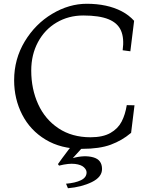

<svg xmlns="http://www.w3.org/2000/svg" viewBox="-20 -780 799 1019"><path d="M55 -354Q55 -466.5 111.2 -559.9Q167.5 -653.2 257 -706.6Q346.5 -760 440.8 -760Q494.5 -760 541.1 -750Q587.8 -740 625.9 -720.1Q664 -700.2 691.8 -669.5L671.8 -507.8L631 -513.2Q639.8 -577 622.2 -617.4Q604.8 -657.8 556 -677.8Q507.2 -697.8 422 -697.8Q343.8 -697.8 280.6 -660.6Q217.5 -623.5 181.6 -556.6Q145.8 -489.8 145.8 -405.5Q145.8 -307.5 182.6 -226.8Q219.5 -146 290.8 -98.8Q362 -51.5 460.5 -51.5Q525.8 -51.5 565.9 -74.2Q606 -97 625.4 -134.4Q644.8 -171.8 652.8 -222L693.8 -221.2L675.8 -74.8L673 -72.8Q627.8 -34.5 568.1 -12.2Q508.5 10 415 10Q303.2 10 221.9 -39.1Q140.5 -88.2 97.8 -171.5Q55 -254.8 55 -354ZM439.5 135Q439.5 121 425 107.5Q410.5 94 378 90Q345.5 86 293.5 99L287.5 91L310.5 59Q327.5 36 345 13Q362.5 -10 372.5 -20H438.5L366.5 59Q428.5 42 475 55Q521.5 68 521.5 117Q521.5 160 467 186.5Q412.5 213 340.5 219L330.5 195Q379.5 191 409.5 176.5Q439.5 162 439.5 135Z"/></svg>

Font: TMT Limkin
Style: Regular
Weight: 400
Designer: Gabriel Drozdov
Version: Version 1.000;Glyphs 3.1.2 (3151)